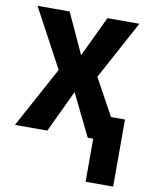

<svg xmlns="http://www.w3.org/2000/svg" viewBox="-84 -607 668 865"><g transform="rotate(10 250.0 -174.5)"><path d="M494 197V-110H430L338 -278L483 -546H337L249 -361L164 -546H17L161 -278L10 0H158L249 -192L343 0H368V197Z"/></g></svg>

Font: Noto Sans Mono UI Condensed
Style: Bold
Weight: 700
Width: 3
Designer: Monotype Design team
Foundry: Monotype Imaging Inc.
Version: 1.000